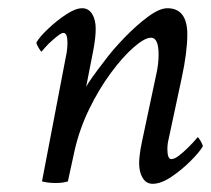

<svg xmlns="http://www.w3.org/2000/svg" viewBox="-20 -445 518 471"><path d="M354.5 5.9Q338.9 5.9 330.1 -8.3Q321.3 -22.5 321.3 -44.9Q321.3 -52.7 322.8 -65.4Q324.2 -78.1 328.1 -96.7L362.3 -257.8Q366.2 -274.4 367.7 -287.6Q369.1 -300.8 369.1 -310.5Q369.1 -352.5 350.6 -352.5Q335 -352.5 308.1 -329.1Q281.2 -305.7 252 -266.1Q222.7 -226.6 198.7 -177.2Q174.8 -127.9 163.1 -76.2L146.5 0Q134.8 3.9 116.2 3.9Q97.7 3.9 83 0L140.6 -300.8Q144.5 -318.4 145 -328.1Q145.5 -337.9 145.5 -339.8Q145.5 -364.3 135.7 -364.3Q131.8 -364.3 125.5 -359.9Q119.1 -355.5 111.3 -348.6Q98.6 -337.9 90.3 -328.1Q82 -318.4 82 -318.4Q80.1 -318.4 74.7 -327.6Q69.3 -336.9 69.3 -340.8Q77.1 -354.5 97.7 -374Q118.2 -393.6 141.6 -409.2Q165 -424.8 181.6 -424.8Q197.3 -424.8 206.1 -410.6Q214.8 -396.5 214.8 -374Q214.8 -353.5 209 -322.3L191.4 -232.4Q196.3 -241.2 207 -256.3Q217.8 -271.5 234.4 -293Q255.9 -322.3 285.2 -352.5Q314.5 -382.8 342.8 -403.8Q371.1 -424.8 390.6 -424.8Q439.5 -424.8 439.5 -360.4Q439.5 -338.9 436 -312Q432.6 -285.2 425.8 -253.9L393.6 -103.5Q390.6 -91.8 390.6 -79.1Q390.6 -54.7 400.4 -54.7Q408.2 -54.7 419.4 -63.5Q430.7 -72.3 441.9 -83.5Q453.1 -94.7 459 -101.6L464.8 -108.4Q466.8 -108.4 472.2 -99.1Q477.5 -89.8 477.5 -85.9Q469.7 -72.3 447.8 -50.3Q425.8 -28.3 400.4 -11.2Q375 5.9 354.5 5.9Z"/></svg>

Font: Crimson Text
Style: Italic
Weight: 400
Italic angle: -11°
Designer: Sebastian Kosch
Foundry: Sebastian Kosch
Version: Version 1.100; ttfautohint (v1.8.4)